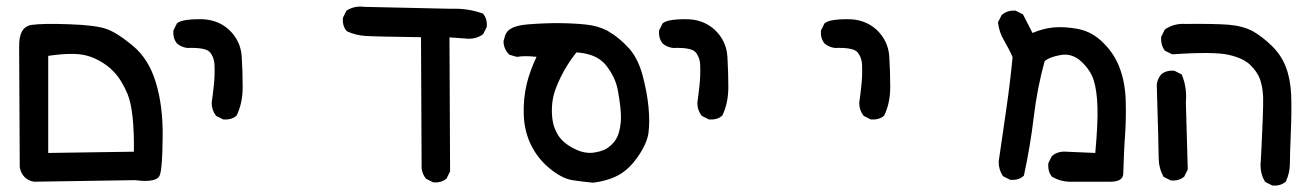

<svg xmlns="http://www.w3.org/2000/svg" viewBox="-20 -446 4040 593"><path d="M85.4 115.2Q67.4 112.8 55.2 100.1Q43.5 87.4 41 69.8V69.3L39.1 -301.8Q38.1 -363.3 77.6 -369.1Q112.8 -374 193.8 -371.1Q275.4 -368.2 307.6 -356.9Q318.4 -353.5 331.3 -346.4Q344.2 -339.4 358.6 -329.1Q373 -318.8 389.6 -305.2Q439.5 -264.2 461.4 -190.9Q483.4 -119.1 482.4 -24.4Q481.9 23.4 480 52.2Q478 81.1 474.1 93.3Q466.3 119.6 397 110.4L85.9 115.2ZM393.6 22.5Q395 -102.5 374.5 -154.3Q370.1 -164.6 365.5 -174.1Q360.8 -183.6 355.7 -192.1Q350.6 -200.7 345 -208.3Q339.4 -215.8 333.3 -222.4Q327.1 -229 320.8 -234.9Q310.1 -244.1 298.1 -251.7Q286.1 -259.3 273.4 -265.1Q260.7 -271 247.1 -274.4Q227.5 -279.8 197.5 -279.5Q167.5 -279.3 128.9 -273.4V26.4Z M668.5 -77.6 648.9 -87.4 647.5 -88.4 646.5 -89.4Q633.8 -106.4 633.8 -127.9V-128.4V-128.9Q637.7 -155.8 640.6 -184.1Q643.6 -211.9 642.6 -242.2Q642.6 -246.6 642.1 -251.2Q641.6 -255.9 640.6 -259.8Q639.6 -263.7 638.4 -267.1Q637.2 -270.5 635.5 -273.7Q633.8 -276.9 632.1 -279.8Q630.4 -282.7 627.9 -285.2Q614.7 -299.8 558.6 -297.9H558.1Q540.5 -300.3 527.3 -311L526.9 -311.5Q513.7 -327.1 515.6 -351.1V-352.1L516.1 -353L525.9 -372.6L526.4 -374L527.3 -374.5Q529.8 -376.5 532.7 -377.9Q535.6 -379.4 539.3 -380.6Q543 -381.8 547.6 -382.8Q552.2 -383.8 557.4 -384.5Q562.5 -385.3 568.8 -385.7Q575.2 -386.2 581.8 -386.5Q588.4 -386.7 596.2 -386.7Q623.5 -387.2 646.5 -378.9Q669.4 -370.6 687.5 -354Q723.6 -319.8 726.6 -271Q729.5 -223.6 729.5 -176.8Q729.5 -128.4 711.4 -90.3L710.9 -89.4L710 -88.4Q702.1 -81.5 692.1 -78.9Q682.1 -76.2 670.4 -77.1H669.4Z M1316.9 116.7 1297.4 106.9 1295.9 106.4 1295.4 105.5Q1284.7 92.3 1282.2 74.7V74.2L1280.3 -331.1Q1137.7 -333 1108.9 -335Q1078.6 -336.9 1052.2 -349.1L1051.3 -349.6L1050.3 -350.6Q1037.1 -366.2 1039.1 -390.1V-391.1L1039.6 -392.1L1049.3 -411.6L1050.3 -413.1L1051.8 -414.1Q1074.7 -428.7 1106 -424.8L1372.1 -418.9Q1423.8 -420.9 1469.7 -404.8L1471.2 -404.3L1472.2 -403.3Q1485.4 -387.7 1483.4 -363.8V-362.8L1482.9 -361.8L1473.1 -342.3L1472.2 -340.8L1471.2 -339.8Q1448.2 -323.2 1416.5 -327.1L1368.2 -330.6L1370.1 82V83.5L1369.6 84.5L1359.9 104L1359.4 105.5L1358.4 106Q1342.8 119.1 1318.8 117.2H1317.9Z M1811 118.2Q1778.8 115.2 1747.6 110.4Q1715.3 105 1678.2 74.7Q1641.6 44.9 1620.6 2.7Q1599.6 -39.6 1597.7 -90.3Q1595.7 -140.1 1606.9 -187.5Q1617.7 -230 1637.2 -270.5Q1618.2 -272.5 1603.5 -272.5Q1588.9 -272.5 1578.1 -270.5H1576.7H1575.7L1555.2 -276.4L1553.7 -276.9L1552.7 -277.8Q1536.1 -293.5 1535.2 -316.9V-317.9V-318.8L1541 -339.4L1541.5 -339.8Q1551.8 -365.7 1608.9 -370.6Q1663.1 -375 1709.2 -374.5Q1755.4 -374 1790.5 -370.1Q1827.1 -366.2 1856 -351.1Q1865.2 -345.7 1875.2 -338.9Q1885.3 -332 1895.5 -323.2Q1905.8 -314.5 1916 -303.7Q1932.6 -287.6 1944.3 -265.6Q1956.1 -243.7 1963.9 -216.3Q1978.5 -162.1 1982.9 -115.7Q1987.3 -69.3 1982.9 -36.1Q1978.5 -2.9 1950.2 37.8Q1921.9 78.6 1887.7 96.2Q1854.5 113.3 1812 118.2H1811.5ZM1862.8 6.3Q1885.3 -12.2 1892.1 -39.1Q1899.4 -66.9 1897.5 -96.2Q1897 -106.4 1895.8 -117.4Q1894.5 -128.4 1892.6 -140.9Q1890.6 -153.3 1888.2 -167Q1881.3 -206.5 1851.6 -244.6Q1841.8 -256.3 1828.9 -264.6Q1815.9 -272.9 1798.8 -277.8Q1781.7 -282.7 1760.3 -284.2Q1731.9 -248.5 1712.9 -210Q1692.9 -169.9 1687.7 -141.8Q1682.6 -113.8 1685.5 -83.5Q1686.5 -73.7 1688.7 -64.2Q1690.9 -54.7 1694.8 -45.9Q1698.7 -37.1 1703.6 -28.8Q1718.8 -4.4 1752.4 12.7Q1786.1 30.3 1816.9 24.9Q1847.7 20 1862.3 6.3Z M2168.5 -77.6 2148.9 -87.4 2147.5 -88.4 2146.5 -89.4Q2133.8 -106.4 2133.8 -127.9V-128.4V-128.9Q2137.7 -155.8 2140.6 -184.1Q2143.6 -211.9 2142.6 -242.2Q2142.6 -246.6 2142.1 -251.2Q2141.6 -255.9 2140.6 -259.8Q2139.6 -263.7 2138.4 -267.1Q2137.2 -270.5 2135.5 -273.7Q2133.8 -276.9 2132.1 -279.8Q2130.4 -282.7 2127.9 -285.2Q2114.7 -299.8 2058.6 -297.9H2058.1Q2040.5 -300.3 2027.3 -311L2026.9 -311.5Q2013.7 -327.1 2015.6 -351.1V-352.1L2016.1 -353L2025.9 -372.6L2026.4 -374L2027.3 -374.5Q2029.8 -376.5 2032.7 -377.9Q2035.6 -379.4 2039.3 -380.6Q2043 -381.8 2047.6 -382.8Q2052.2 -383.8 2057.4 -384.5Q2062.5 -385.3 2068.8 -385.7Q2075.2 -386.2 2081.8 -386.5Q2088.4 -386.7 2096.2 -386.7Q2123.5 -387.2 2146.5 -378.9Q2169.4 -370.6 2187.5 -354Q2223.6 -319.8 2226.6 -271Q2229.5 -223.6 2229.5 -176.8Q2229.5 -128.4 2211.4 -90.3L2210.9 -89.4L2210 -88.4Q2202.1 -81.5 2192.1 -78.9Q2182.1 -76.2 2170.4 -77.1H2169.4Z M2668.5 -77.6 2648.9 -87.4 2647.5 -88.4 2646.5 -89.4Q2633.8 -106.4 2633.8 -127.9V-128.4V-128.9Q2637.7 -155.8 2640.6 -184.1Q2643.6 -211.9 2642.6 -242.2Q2642.6 -246.6 2642.1 -251.2Q2641.6 -255.9 2640.6 -259.8Q2639.6 -263.7 2638.4 -267.1Q2637.2 -270.5 2635.5 -273.7Q2633.8 -276.9 2632.1 -279.8Q2630.4 -282.7 2627.9 -285.2Q2614.7 -299.8 2558.6 -297.9H2558.1Q2540.5 -300.3 2527.3 -311L2526.9 -311.5Q2513.7 -327.1 2515.6 -351.1V-352.1L2516.1 -353L2525.9 -372.6L2526.4 -374L2527.3 -374.5Q2529.8 -376.5 2532.7 -377.9Q2535.6 -379.4 2539.3 -380.6Q2543 -381.8 2547.6 -382.8Q2552.2 -383.8 2557.4 -384.5Q2562.5 -385.3 2568.8 -385.7Q2575.2 -386.2 2581.8 -386.5Q2588.4 -386.7 2596.2 -386.7Q2623.5 -387.2 2646.5 -378.9Q2669.4 -370.6 2687.5 -354Q2723.6 -319.8 2726.6 -271Q2729.5 -223.6 2729.5 -176.8Q2729.5 -128.4 2711.4 -90.3L2710.9 -89.4L2710 -88.4Q2702.1 -81.5 2692.1 -78.9Q2682.1 -76.2 2670.4 -77.1H2669.4Z M3295.9 115.2Q3259.3 117.2 3230.5 100.6L3229.5 100.1L3229 99.6Q3215.8 84 3217.8 59.1V58.1L3218.3 57.1L3228 37.6L3228.5 36.6L3229.5 35.6Q3238.3 27.8 3249.3 24.7Q3260.3 21.5 3272.9 22.5L3362.8 26.4Q3371.1 -64.9 3369.6 -114.3Q3368.2 -164.1 3358.4 -196.8Q3349.1 -228 3320.3 -255.4Q3292 -281.7 3257.8 -276.4Q3246.1 -274.4 3236.6 -271.7Q3227.1 -269 3219.5 -265.4Q3211.9 -261.7 3206.5 -257.3Q3183.6 -174.8 3172.9 -85.4Q3167.5 -39.6 3159.9 5.4Q3152.3 50.3 3142.6 95.2L3142.1 96.7L3140.6 98.1Q3125 111.3 3101.1 109.4H3100.1L3099.1 108.9L3079.6 99.1L3078.1 98.1L3077.1 97.2Q3064.5 78.1 3064.5 53.7V53.2V52.7Q3076.2 -27.3 3087.9 -108.4Q3099.6 -188 3107.4 -269.5Q3101.6 -283.2 3095.2 -295.2Q3088.9 -307.1 3082 -319.3Q3066.4 -344.7 3062.5 -375V-377L3063 -378.4L3072.8 -397.9L3073.2 -398.9L3074.2 -399.9Q3091.8 -415 3115.7 -413.1H3116.7L3117.7 -412.6L3137.2 -402.8L3139.2 -401.9L3140.1 -400.4L3168.9 -344.2Q3202.1 -358.4 3234.4 -361.3Q3269 -364.3 3310.5 -356.4Q3332 -352.1 3351.6 -341.3Q3371.1 -330.6 3388.7 -312.5Q3423.8 -277.8 3439.9 -231.4Q3456.1 -185.5 3457 -128.9Q3458 -73.2 3455.1 -33.7Q3454.6 -25.9 3454.1 -18.3Q3453.6 -10.7 3453.1 -3.7Q3452.6 3.4 3452.4 10.5Q3452.1 17.6 3451.7 24.2Q3451.2 30.8 3451.2 37.1Q3450.2 69.3 3449.2 90.8Q3448.7 104.5 3436.3 110.4Q3423.8 116.2 3403.3 115.2Z M3908.7 126.5 3889.2 116.7 3887.7 115.7 3886.7 114.3Q3870.1 87.4 3874 50.3Q3874 50.3 3876.2 9.5Q3878.4 -31.2 3880.1 -79.8Q3881.8 -128.4 3881.3 -144.5Q3879.9 -177.7 3871.6 -201.2Q3863.3 -224.1 3841.8 -245.1Q3838.9 -248 3835.2 -251Q3831.5 -253.9 3827.6 -256.3Q3823.7 -258.8 3819.3 -261.2Q3814.9 -263.7 3810.1 -265.6Q3805.2 -267.6 3799.8 -269.5Q3794.4 -271.5 3788.3 -273.2Q3782.2 -274.9 3775.9 -276.4Q3731 -287.1 3602.1 -278.3H3600.6L3599.1 -278.8L3579.6 -288.6L3578.1 -289.6L3577.1 -290.5Q3564.5 -307.6 3566.4 -331.5V-332.5L3566.9 -333.5L3576.7 -353L3577.6 -354.5L3578.6 -355.5Q3605.5 -374 3640.6 -372.1Q3731.9 -373 3774.9 -369.6Q3796.9 -367.7 3815.2 -362.8Q3833.5 -357.9 3848.6 -350.1Q3863.3 -341.8 3877.9 -330.6Q3892.6 -319.3 3907.2 -305.2Q3922.4 -290.5 3933.6 -273.7Q3944.8 -256.8 3951.7 -238.3Q3965.8 -201.2 3967.8 -152.8Q3969.7 -105.5 3966.8 -37.6Q3963.9 29.3 3963.9 58.6Q3963.9 73.7 3960.7 87.6Q3957.5 101.6 3951.7 113.8L3951.2 115.2L3950.2 115.7Q3934.6 128.9 3910.6 127H3909.7ZM3595.2 110.8 3575.7 101.1 3573.7 100.1 3572.8 98.6Q3558.6 71.8 3558.6 40.5Q3558.6 10.7 3552.7 -184.6V-185.1Q3555.2 -202.6 3565.9 -215.8L3566.4 -216.3Q3582 -229.5 3606 -227.5H3606.9L3607.9 -227.1L3627.4 -217.3L3629.4 -216.3L3630.4 -214.4Q3646.5 -175.8 3642.6 -129.9L3648.4 76.2V77.6L3647.9 78.6L3638.2 98.1L3637.7 99.6L3636.7 100.1Q3621.1 113.3 3597.2 111.3H3596.2Z"/></svg>

Font: NaikaiFont
Style: SemiBold
Weight: 600
Version: Version 1.89